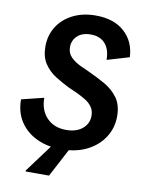

<svg xmlns="http://www.w3.org/2000/svg" viewBox="-90 -726 725 941"><g transform="rotate(10 273.0 -256.0)"><path d="M255.8 12.5Q186.7 12.5 133.3 -12.9Q80 -38.3 50 -84.6Q20 -130.8 20 -194.2L130.8 -221.7Q130.8 -160 166.7 -122.5Q202.5 -85 263.3 -85Q314.2 -85 344.2 -110.4Q374.2 -135.8 374.2 -174.2Q374.2 -200.8 360.8 -219.2Q347.5 -237.5 327.1 -249.6Q306.7 -261.7 285.8 -271.7L237.5 -293.3Q204.2 -310 170.4 -331.2Q136.7 -352.5 114.6 -385.8Q92.5 -419.2 92.5 -470.8Q92.5 -525 119.2 -568.3Q145.8 -611.7 195.4 -637.1Q245 -662.5 310 -662.5Q400.8 -662.5 453.3 -615Q505.8 -567.5 509.2 -490L399.2 -457.5Q399.2 -509.2 373.8 -537.9Q348.3 -566.7 302.5 -566.7Q259.2 -566.7 235.4 -544.2Q211.7 -521.7 211.7 -488.3Q211.7 -458.3 231.2 -438.8Q250.8 -419.2 279.2 -405.8L323.3 -385.8Q365 -366.7 405.4 -344.2Q445.8 -321.7 472.1 -286.2Q498.3 -250.8 498.3 -194.2Q498.3 -135.8 467.9 -88.8Q437.5 -41.7 383.3 -14.6Q329.2 12.5 255.8 12.5ZM103.3 150V145L210.8 0H299.2L220 150Z"/></g></svg>

Font: Familjen Grotesk SemiBold
Style: Italic
Weight: 600
Italic angle: -9.46201°
Designer: Anders Wikstroem, Jonas Baeckman, Matilda Gysing, Kristian Moeller
Foundry: Familjen STHLM AB
Version: Version 2.002